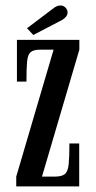

<svg xmlns="http://www.w3.org/2000/svg" viewBox="-20 -666 342 686"><path d="M38 0V-35L171.5 -488.5H123.5Q99.5 -488.5 89.2 -479.5Q79 -470.5 76.8 -446Q74.5 -421.5 74.5 -374.5H40.5V-523.5H263.5V-488.5L130 -35H175.5Q201.5 -35 212.2 -44.5Q223 -54 225.5 -79.8Q228 -105.5 228 -153.5H263V0ZM99 -541 76.5 -565 167 -633.5Q182.5 -646.5 196 -646.5Q210.5 -646.5 218.5 -633Q221.5 -627.5 221.5 -621.5Q221.5 -612 213.5 -603.8Q205.5 -595.5 193 -590Z"/></svg>

Font: Imbue 10pt Medium
Style: Regular
Weight: 500
Designer: Tyler Finck
Foundry: Etcetera Type Company
Version: Version 1.102; ttfautohint (v1.8.3)